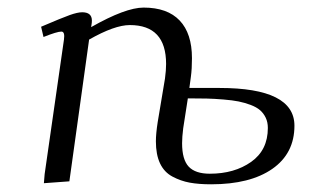

<svg xmlns="http://www.w3.org/2000/svg" viewBox="-20 -476 813 504"><path d="M87.9 -405.8Q142.6 -429.2 163.1 -436.5Q183.6 -443.8 195.8 -443.8Q221.2 -443.8 221.2 -421.9Q221.2 -416 220.2 -411.1L219.2 -404.8Q309.6 -456.1 356.9 -456.1Q419.4 -456.1 451.7 -422.1Q483.9 -388.2 483.9 -323.2Q483.9 -294.9 481 -273.9L477.1 -245.1H556.2Q752.9 -245.1 752.9 -146Q752.9 -73.2 694.8 -32.7Q636.7 7.8 534.2 7.8Q501.5 7.8 477.8 3.4Q454.1 -1 432.6 -12.5Q411.1 -23.9 400.1 -47.1Q389.2 -70.3 389.2 -105Q389.2 -125 394 -155.8L413.1 -270Q416 -291.5 416 -308.1Q416 -410.2 320.8 -410.2Q280.8 -410.2 213.9 -372.1L162.1 0L95.2 4.9L97.2 -19L147.9 -372.1Q150.9 -393.1 141.1 -393.1Q129.9 -393.1 94.2 -378.9ZM458 -100.1Q458 -57.1 475.3 -38.6Q492.7 -20 530.8 -20Q595.2 -20 639.2 -51Q683.1 -82 683.1 -140.1Q683.1 -155.3 677.5 -167Q671.9 -178.7 662.6 -186.8Q653.3 -194.8 637.7 -200.7Q622.1 -206.5 606.2 -209.7Q590.3 -212.9 566.7 -214.8Q543 -216.8 522.5 -217.3Q502 -217.8 473.1 -217.8L460.9 -139.2Q458 -116.2 458 -100.1Z"/></svg>

Font: Dehuti
Style: Italic
Weight: 400
Version: Version 1.2